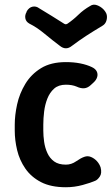

<svg xmlns="http://www.w3.org/2000/svg" viewBox="-20 -774 470 807"><path d="M257 13Q194 13 152.5 -8.5Q111 -30 86.5 -65.5Q62 -101 52 -143Q42 -185 42 -225V-250Q42 -290 52 -335.5Q62 -381 86.5 -421.5Q111 -462 152.5 -487.5Q194 -513 257 -513Q290 -513 317.5 -507.5Q345 -502 366 -492Q381 -485 386.5 -474Q392 -463 388.5 -450.5Q385 -438 373 -427L361 -416Q348 -404 333.5 -403Q319 -402 302 -410Q283 -418 257 -418Q226 -418 207.5 -401.5Q189 -385 179 -359.5Q169 -334 165.5 -305Q162 -276 162 -250V-225Q162 -203 165.5 -178Q169 -153 179 -131Q189 -109 207.5 -95.5Q226 -82 257 -82Q280 -82 300 -96Q320 -110 335 -115Q349 -120 363 -114Q377 -108 387.5 -96.5Q398 -85 403 -70Q409 -46 399.5 -32Q390 -18 380 -14Q362 -6 327.5 3.5Q293 13 257 13ZM423 -724Q429 -716 429.5 -704.5Q430 -693 425.5 -682.5Q421 -672 411 -666Q371 -642 342.5 -623.5Q314 -605 282 -581Q257 -561 232 -581Q200 -605 167.5 -632Q135 -659 103 -675Q89 -683 86.5 -697Q84 -711 92 -724V-726Q102 -743 117 -746Q132 -749 145 -739Q172 -723 197.5 -707Q223 -691 250 -674Q254 -672 256.5 -672Q259 -672 263 -674Q288 -691 309.5 -712Q331 -733 359 -749Q373 -759 392 -750.5Q411 -742 422 -726Z"/></svg>

Font: Winky Sans Medium
Style: Regular
Weight: 500
Designer: Simon Atzbach
Foundry: typofactur
Version: Version 1.205